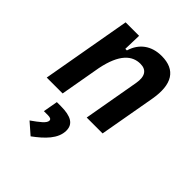

<svg xmlns="http://www.w3.org/2000/svg" viewBox="-231 -643 1048 1048"><g transform="rotate(45 293.0 -119.0)"><path d="M31.7 0H154.3L196.3 -237.8C223.1 -370.1 277.3 -415 340.3 -415C387.2 -415 407.7 -384.3 397.5 -325.2L340.3 0H462.9L520.5 -325.2C543.9 -458.5 500 -527.3 392.1 -527.3C313.5 -527.3 257.8 -486.3 236.3 -414.1H224.1L227.1 -517.6H123ZM196.3 289.1C259.3 242.7 312.5 191.9 312.5 128.9C312.5 78.6 274.9 55.7 196.3 55.7H165.5L150.4 140.6H182.1C199.7 140.6 208.5 145.5 208.5 155.8C208.5 175.8 177.7 198.7 130.9 231.9Z"/></g></svg>

Font: Cascadia Code SemiBold
Style: Italic
Weight: 600
Italic angle: -10°
Monospace: yes
Designer: Aaron Bell
Foundry: Saja Typeworks
Version: Version 2404.023